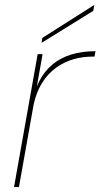

<svg xmlns="http://www.w3.org/2000/svg" viewBox="-20 -760 408 780"><path d="M114 -321C142 -481 258 -530 355 -530H364L368 -552C221 -552 135 -479 111 -341ZM37 0H57L153 -540H133ZM152 -606 149 -586 359 -716 363 -740Z"/></svg>

Font: Poppins Devanagari Thin
Style: Italic
Weight: 100
Italic angle: -10°
Designer: Ninad Kale (Devanagari), Jonny Pinhorn (Latin)
Foundry: Indian Type Foundry
Version: 4.005